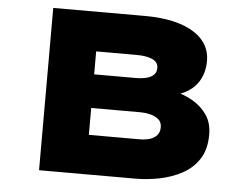

<svg xmlns="http://www.w3.org/2000/svg" viewBox="-50 -762 1067 825"><g transform="rotate(5 483.0 -350.0)"><path d="M147 0V-700H541Q633 -700 696.5 -679Q760 -658 792.5 -620Q825 -582 825 -531Q825 -470 792 -428.5Q759 -387 692 -371L695 -389Q739 -379 777 -357Q815 -335 838.5 -300.5Q862 -266 862 -216Q862 -152 835 -110.5Q808 -69 763.5 -45Q719 -21 666.5 -10.5Q614 0 564 0ZM347 -170H566Q591 -170 610 -176Q629 -182 640.5 -195Q652 -208 652 -229Q652 -252 637 -264Q622 -276 601 -281Q580 -286 561 -286H347ZM347 -431H525Q554 -431 574 -436.5Q594 -442 604.5 -453Q615 -464 615 -482Q615 -507 589.5 -518.5Q564 -530 523 -530H347Z"/></g></svg>

Font: Lexend Tera Black
Style: Regular
Weight: 900
Version: Version 1.007